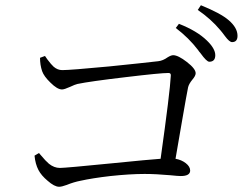

<svg xmlns="http://www.w3.org/2000/svg" viewBox="-20 -789 928 734"><path d="M206 -75Q188 -75 162 -98Q138 -118 127 -139Q115 -162 112 -194L129 -204Q131 -202 135 -197Q155 -173 167 -163Q187 -147 209 -147Q230 -147 411 -165Q550 -179 594 -182Q630 -438 633 -500Q634 -510 624 -510Q593 -510 460 -494Q324 -478 276 -468Q267 -466 248 -457Q226 -447 217 -447Q199 -447 173 -473Q148 -497 141 -517Q133 -541 133 -568L152 -575Q155 -571 161 -562Q176 -542 185 -534Q200 -521 218 -521Q249 -521 397 -535Q525 -548 585 -555Q603 -557 621 -570Q634 -578 642 -578Q661 -578 694.5 -552Q728 -526 728 -509Q728 -499 715 -484Q702 -468 699 -455Q694 -431 676 -327Q660 -231 651 -182Q674 -178 690.5 -165Q707 -152 707 -137Q707 -116 671 -116Q660 -116 632 -119Q576 -124 533 -124Q477 -124 402 -116Q333 -108 288 -98Q262 -93 235 -82Q216 -75 206 -75ZM780 -553Q770 -553 747 -585Q740 -593 737 -598Q702 -644 652 -682L664 -698Q733 -671 771 -634Q803 -603 803 -578Q803 -553 780 -553ZM867 -628Q857 -628 840 -651Q829 -666 822 -674Q786 -717 736 -751L748 -769Q824 -738 854 -712Q888 -683 888 -652Q888 -628 867 -628Z"/></svg>

Font: GenRyuMin TW R
Style: Regular
Weight: 400
Version: Version 1.501;PS 1;hotconv 16.6.51;makeotf.lib2.5.65220